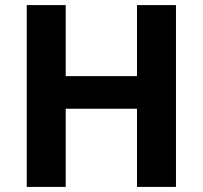

<svg xmlns="http://www.w3.org/2000/svg" viewBox="-20 -734 796 754"><path d="M671 0H518V-307H238V0H85V-714H238V-435H518V-714H671Z"/></svg>

Font: Noto Sans Meetei Mayek
Style: Bold
Weight: 700
Designer: Monotype Design Team and Neelakash Kshetrimayum
Foundry: Monotype Imaging Inc.
Version: Version 2.002; ttfautohint (v1.8.4.7-5d5b)